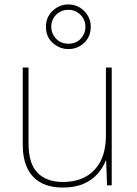

<svg xmlns="http://www.w3.org/2000/svg" viewBox="-20 -831 613 861"><path d="M481 -528V0H460L456 -111H454Q443 -81 419 -53Q395 -25 356.5 -7.5Q318 10 262 10Q203 10 163 -12Q123 -34 102.5 -77Q82 -120 82 -182V-528H108V-186Q108 -98 148 -56.5Q188 -15 262 -15Q320 -15 363 -38Q406 -61 430.5 -107.5Q455 -154 455 -226V-528ZM287 -611Q247 -611 216.5 -638.5Q186 -666 186 -711Q186 -754 216 -782.5Q246 -811 287 -811Q328 -811 357.5 -781.5Q387 -752 387 -711Q387 -667 357.5 -639Q328 -611 287 -611ZM287 -635Q321 -635 342 -657.5Q363 -680 363 -711Q363 -743 340.5 -765Q318 -787 287 -787Q254 -787 232 -765Q210 -743 210 -711Q210 -680 231.5 -657.5Q253 -635 287 -635Z"/></svg>

Font: Noto Sans Hebrew Thin
Style: Regular
Weight: 250
Designer: Monotype Design Team
Foundry: Monotype Imaging Inc.
Version: Version 2.003